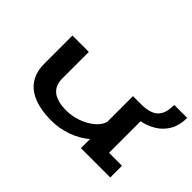

<svg xmlns="http://www.w3.org/2000/svg" viewBox="-103 -976 1305 1305"><g transform="rotate(45 550.0 -323.0)"><path d="M452.5 10.5Q389.5 10.5 334 -1.8Q278.5 -14 236 -42Q193.5 -70 169.5 -116.8Q145.5 -163.5 145.5 -232.5V-500.5H303V-245Q303 -110 477 -110Q529.5 -110 582.2 -128.2Q635 -146.5 674.8 -178.5Q714.5 -210.5 727.5 -251.5V-500H807Q855 -500 891.5 -512.8Q928 -525.5 948.2 -559.2Q968.5 -593 968.5 -656H1093Q1093 -586 1065.2 -536.5Q1037.5 -487 990.5 -457.2Q943.5 -427.5 885 -416V-112.5H1009.5V0H727.5V-87.5Q676 -42.5 603.2 -16Q530.5 10.5 452.5 10.5Z"/></g></svg>

Font: Trispace Expanded SemiBold
Style: Regular
Weight: 600
Width: 7
Designer: Tyler Finck
Foundry: Etcetera Type Company
Version: Version 1.210; ttfautohint (v1.8.3)